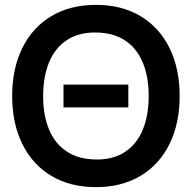

<svg xmlns="http://www.w3.org/2000/svg" viewBox="-20 -755 790 790"><path d="M241.3 -313.2V-406.8H508V-313.2ZM374.7 15Q268.4 15 190.5 -31.8Q112.6 -78.7 71.3 -163.6Q30 -248.5 30 -360Q30 -471.5 71.3 -556.4Q112.6 -641.3 190.5 -688.2Q268.4 -735 374.7 -735Q480.9 -735 558.8 -688.2Q636.8 -641.3 678 -556.4Q719.3 -471.5 719.3 -360Q719.3 -248.5 678 -163.6Q636.8 -78.7 558.8 -31.8Q480.9 15 374.7 15ZM374.7 -98.7Q445.6 -97.8 494.3 -130Q543 -162.2 567.4 -221.2Q591.8 -280.2 591.8 -360Q591.8 -439.4 567.4 -498Q543 -556.5 494.5 -588.5Q446 -620.5 374.7 -621.3Q303.8 -622.2 255.1 -590Q206.4 -557.8 182 -498.8Q157.7 -439.9 157.5 -360Q157.3 -280.7 181.8 -222.1Q206.2 -163.5 254.8 -131.5Q303.3 -99.5 374.7 -98.7Z"/></svg>

Font: Manrope
Style: Regular
Weight: 400
Designer: Mikhail Sharanda
Foundry: Mikhail Sharanda
Version: Version 4.503